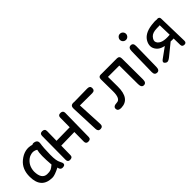

<svg xmlns="http://www.w3.org/2000/svg" viewBox="138 -1701 2698 2698"><g transform="rotate(-45 1487.0 -352.0)"><path d="M246.1 27.3Q26.9 27.8 25.4 -207Q23.9 -359.9 126 -443.4Q243.2 -539.6 371.1 -499Q385.3 -511.2 415 -504.4Q473.6 -491.2 462.4 -428.7Q451.2 -367.7 448.7 -220.7Q446.8 -103.5 475.1 -54.7Q516.6 16.6 463.4 27.3Q402.3 40 392.6 -24.4Q291.5 26.9 246.1 27.3ZM302.7 -70.8Q320.3 -77.1 363.8 -112.8Q346.2 -322.8 368.7 -401.9Q321.3 -431.6 269.5 -418.9Q233.4 -410.2 211.9 -394Q125 -331.1 120.6 -216.3Q122.1 -66.9 223.1 -60.1Q265.6 -57.1 302.7 -70.8Z M602.5 -537.6Q652.8 -536.6 652.3 -489.7L649.4 -298.8Q782.2 -300.8 915 -302.7L916.5 -491.7Q917 -538.6 964.4 -537.6Q1014.6 -536.6 1014.2 -489.7L1007.3 -18.1Q1006.8 27.8 953.6 25.9Q912.1 24.4 912.6 -22L914.1 -209.5L648.4 -204.1Q647 -111.3 645.5 -18.1Q645 27.8 591.8 25.9Q550.3 24.4 550.8 -22L554.7 -491.7Q555.2 -538.6 602.5 -537.6Z M1184.6 -510.7Q1196.8 -512.2 1205.6 -509.3Q1338.9 -511.7 1472.7 -513.7Q1527.3 -514.6 1529.3 -470.7Q1531.2 -417 1476.6 -417L1233.4 -418L1252 -33.2Q1254.9 20.5 1205.1 22.5Q1157.2 23.4 1155.3 -30.3L1138.7 -450.2Q1136.7 -505.9 1184.6 -510.7Z M2068.8 -518.6Q2117.7 -517.1 2117.2 -465.8L2119.1 -51.3Q2119.6 18.6 2069.3 17.6Q2023.4 17.1 2022.9 -52.7L2021 -422.9H1795.9L1797.4 -229.5Q1799.3 13.2 1621.6 17.6Q1561 19 1555.2 -20.5Q1546.4 -77.1 1628.4 -79.1Q1704.6 -81.1 1703.1 -231L1700.7 -468.8Q1700.2 -520 1753.4 -518.6Q1758.3 -518.6 1762.2 -517.6Q1903.3 -517.6 2044.9 -518.1Q2049.8 -518.1 2054.7 -517.6Q2061.5 -518.6 2068.8 -518.6Z M2340.8 -732.9Q2341.8 -732.9 2342.8 -732.9Q2359.4 -732.9 2373.5 -724.6Q2388.7 -715.8 2396.5 -700.2Q2403.3 -687 2403.3 -671.9Q2403.3 -669.4 2403.3 -667Q2401.9 -649.4 2391.1 -635.3Q2381.3 -622.6 2369.6 -617.2Q2357.4 -610.8 2342.3 -611.3Q2340.8 -611.3 2339.4 -611.3Q2324.2 -611.8 2311.5 -619.6Q2298.3 -627.4 2290 -641.1Q2281.7 -655.3 2281.7 -671.9Q2281.7 -687.5 2289.6 -701.2Q2297.9 -715.3 2310.5 -724.1Q2324.2 -732.9 2340.8 -732.9ZM2337.4 -511.2Q2383.8 -510.3 2382.8 -447.8L2376 -41.5Q2375 24.4 2329.1 24.4Q2276.9 23.9 2278.3 -37.6L2286.6 -447.3Q2288.1 -512.2 2337.4 -511.2Z M2522.5 16.1Q2547.9 29.3 2599.6 -13.2L2770.5 -152.3Q2787.6 -152.3 2806.6 -151.4Q2819.3 -150.9 2829.6 -151.9L2832 -23.9Q2832.5 18.1 2877.9 17.6Q2915.5 16.6 2914.6 -24.4L2903.3 -473.6Q2902.3 -509.3 2864.3 -509.8Q2854.5 -509.8 2847.2 -507.8Q2812.5 -513.7 2745.1 -504.4Q2582.5 -483.4 2535.2 -376Q2493.7 -280.3 2570.3 -209Q2604 -178.7 2668 -165.5L2516.6 -55.7Q2460.9 -15.6 2522.5 16.1ZM2822.8 -421.9 2828.1 -228.5Q2655.3 -212.9 2617.2 -293Q2599.6 -330.1 2641.6 -377.9Q2676.8 -417.5 2757.8 -419.9Q2822.3 -421.4 2822.8 -421.9Z"/></g></svg>

Font: Comic Relief
Style: Regular
Weight: 400
Designer: Jeff Davis
Foundry: Loudifier
Version: Version 1.0